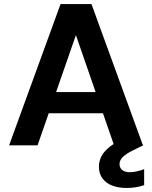

<svg xmlns="http://www.w3.org/2000/svg" viewBox="-20 -720 752 951"><path d="M25 0 280 -700H433L688 0H545L356 -546L166 0ZM137 -159 173 -264H529L564 -159ZM606 211Q569 211 538 200Q507 189 488.5 165Q470 141 470 105Q470 78 483 53Q496 28 527.5 4Q559 -20 614 -43L659 -63L689 0L638 25Q602 43 587 59Q572 75 572 93Q572 111 585.5 122Q599 133 623 133Q638 133 656.5 129Q675 125 694 118V197Q675 204 652.5 207.5Q630 211 606 211Z"/></svg>

Font: DM Sans 9pt
Style: Bold
Weight: 700
Designer: Colophon Foundry, Jonny Pinhorn
Foundry: Colophon Foundry
Version: Version 4.004;gftools[0.9.30]